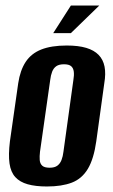

<svg xmlns="http://www.w3.org/2000/svg" viewBox="-20 -668 411 696"><path d="M150 8Q109 8 80.5 0Q52 -8 35.5 -26Q19 -44 14.5 -75.5Q10 -107 16 -156L46 -366Q53 -413 73 -443.5Q93 -474 129.5 -488.5Q166 -503 222 -503Q264 -503 292.5 -494.5Q321 -486 337.5 -469Q354 -452 359 -426.5Q364 -401 358 -366L329 -156Q320 -92 298.5 -56Q277 -20 240.5 -6Q204 8 150 8ZM160 -60Q178 -60 188 -67.5Q198 -75 203 -88Q208 -101 210 -118L246 -378Q249 -395 247.5 -408Q246 -421 238 -428Q230 -435 212 -435Q194 -435 184 -428Q174 -421 169 -408Q164 -395 162 -378L125 -118Q123 -101 124 -88Q125 -75 133 -67.5Q141 -60 160 -60ZM173 -548 237 -648H340L237 -548Z"/></svg>

Font: Alumni Sans Thin
Style: Bold Italic
Weight: 700
Italic angle: -8°
Version: Version 1.016